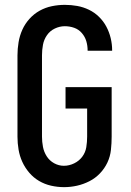

<svg xmlns="http://www.w3.org/2000/svg" viewBox="-20 -763 540 791"><path d="M244 8Q217 8 190.5 2Q164 -4 141 -17.5Q118 -31 100.5 -51.5Q83 -72 72 -96Q61 -120 56.5 -146.5Q52 -173 52 -200V-535Q52 -562 56.5 -589Q61 -616 72 -640.5Q83 -665 101.5 -685.5Q120 -706 143.5 -719Q167 -732 193.5 -737.5Q220 -743 247 -743Q273 -743 298 -738.5Q323 -734 346 -723Q369 -712 387.5 -694Q406 -676 418 -653.5Q430 -631 436 -606Q442 -581 442 -556Q442 -556 442 -555.5Q442 -555 442 -554H341Q341 -554 341 -554.5Q341 -555 341 -555Q341 -575 335.5 -593.5Q330 -612 317 -627Q304 -642 285.5 -648.5Q267 -655 247 -655Q226 -655 206 -645.5Q186 -636 173.5 -618Q161 -600 157 -578.5Q153 -557 153 -535V-200Q153 -179 157 -158Q161 -137 172.5 -119Q184 -101 203 -90.5Q222 -80 243 -80Q265 -80 285.5 -90Q306 -100 319 -117.5Q332 -135 335.5 -156.5Q339 -178 339 -200V-316H250V-404H440V-200Q440 -173 437 -145.5Q434 -118 422.5 -93.5Q411 -69 392 -49Q373 -29 348.5 -16.5Q324 -4 297.5 2Q271 8 244 8Z"/></svg>

Font: iosevka_custom_sans_ss08 SmBd
Style: Regular
Weight: 600
Designer: Belleve Invis
Foundry: Belleve Invis
Version: Version 10.3.0; ttfautohint (v1.8.3)